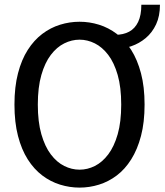

<svg xmlns="http://www.w3.org/2000/svg" viewBox="-20 -800 712 830"><path d="M324 11Q281 11 239.8 -1.8Q198.5 -14.5 162.8 -41.5Q127 -68.5 100 -111Q73 -153.5 57.8 -212.2Q42.5 -271 42.5 -348Q42.5 -424.5 57.8 -483.2Q73 -542 100 -584.2Q127 -626.5 162.8 -653.5Q198.5 -680.5 239.8 -693.2Q281 -706 324 -706Q367 -706 408 -693.2Q449 -680.5 484.8 -653.5Q520.5 -626.5 547.2 -584.2Q574 -542 589.5 -483.2Q605 -424.5 605 -348Q605 -271 589.5 -212.2Q574 -153.5 547.2 -111Q520.5 -68.5 484.8 -41.5Q449 -14.5 408 -1.8Q367 11 324 11ZM324 -66.5Q358 -66.5 390 -82.5Q422 -98.5 447.8 -132.5Q473.5 -166.5 488.8 -219.8Q504 -273 504 -348Q504 -422.5 488.8 -475.8Q473.5 -529 447.8 -562.8Q422 -596.5 390 -612.5Q358 -628.5 324 -628.5Q290 -628.5 257.8 -612.5Q225.5 -596.5 199.8 -562.8Q174 -529 158.8 -475.8Q143.5 -422.5 143.5 -348Q143.5 -273 158.8 -219.8Q174 -166.5 199.8 -132.5Q225.5 -98.5 257.8 -82.5Q290 -66.5 324 -66.5ZM478 -588.5V-649.5Q513 -649.5 538.2 -663Q563.5 -676.5 577.2 -705.2Q591 -734 591 -779.5H671.5Q671.5 -730.5 654.8 -694.8Q638 -659 610 -635.5Q582 -612 547.5 -600.2Q513 -588.5 478 -588.5Z"/></svg>

Font: Trispace Thin
Style: Regular
Weight: 400
Version: Version 1.210